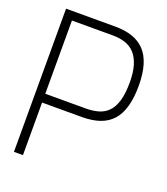

<svg xmlns="http://www.w3.org/2000/svg" viewBox="-130 -791 765 882"><g transform="rotate(20 252.5 -350.0)"><path d="M282 -700H41V0H85V-257H279Q330 -257 367 -270Q404 -283 428 -310Q452 -337 464 -379.5Q476 -422 476 -481Q476 -539 463.5 -581Q451 -623 426.5 -649Q402 -675 366 -687.5Q330 -700 282 -700ZM85 -300V-658H285Q319 -658 346 -649Q373 -640 392 -619.5Q411 -599 421.5 -565Q432 -531 432 -481Q432 -427 421.5 -391.5Q411 -356 391.5 -336Q372 -316 344.5 -308Q317 -300 282 -300Z"/></g></svg>

Font: Advent Pro Light
Style: Regular
Weight: 300
Version: Version 3.000